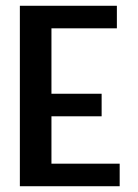

<svg xmlns="http://www.w3.org/2000/svg" viewBox="-20 -645 478 665"><path d="M48.8 -625H384.8V-546.9H158.2V-320.3H332V-242.2H158.2V-78.1H394.5V0H48.8Z"/></svg>

Font: Sudo Variable
Style: Regular
Weight: 400
Monospace: yes
Designer: Jens Kutilek
Foundry: Jens Kutilek
Version: Version 0.040